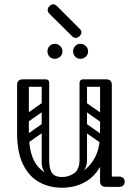

<svg xmlns="http://www.w3.org/2000/svg" viewBox="-20 -874 633 898"><path d="M270 4Q211 4 163.5 -22Q116 -48 88 -104.5Q60 -161 60 -251H115Q115 -144 157.5 -95Q200 -46 270 -46Q316 -46 356.5 -67.5Q397 -89 422.5 -134.5Q448 -180 448 -251H483Q483 -161 454 -104.5Q425 -48 377 -22Q329 4 270 4ZM88 -225Q60 -225 60 -251V-477Q60 -503 88 -503Q115 -503 115 -477V-251Q115 -225 88 -225ZM476 0Q448 0 448 -26V-477Q448 -503 476 -503Q503 -503 503 -477V-26Q503 0 476 0ZM453 -24Q453 -29 456 -34Q459 -39 463 -43Q465 -45 470.5 -46.5Q476 -48 487 -48H538Q550 -48 557 -41Q563 -36 563 -24Q563 -13 557 -7Q550 0 538 0H487Q466 0 462 -7Q455 -11 453 -24ZM193 -503Q210 -503 210 -486V-124Q210 -107 193 -107Q175 -107 175 -123V-485Q175 -503 193 -503ZM270 -46Q302 -46 327 -64Q352 -82 352 -127V-222H387V-124Q387 -94 369 -72.5Q351 -51 321.5 -39Q292 -27 259 -27ZM270 -46 280 -27Q231 -27 203 -52Q175 -77 175 -114V-222H210V-127Q210 -82 224 -64Q238 -46 270 -46ZM492 -486Q492 -468 474 -468H371Q353 -468 353 -486Q353 -503 372 -503H475Q492 -503 492 -486ZM208 -486Q208 -468 190 -468H87Q69 -468 69 -486Q69 -503 88 -503H191Q208 -503 208 -486ZM477 -305Q467 -292 454 -301L360 -367Q346 -376 357 -392Q367 -405 380 -396L474 -330Q479 -326 480.5 -319.5Q482 -313 477 -305ZM477 -207Q467 -194 454 -203L360 -269Q346 -278 357 -294Q367 -307 380 -298L474 -232Q479 -228 480.5 -221.5Q482 -215 477 -207ZM370 -503Q387 -503 387 -486V-154Q387 -137 370 -137Q352 -137 352 -153V-485Q352 -503 370 -503ZM466 -503Q483 -503 483 -486V-154Q483 -137 466 -137Q448 -137 448 -153V-485Q448 -503 466 -503ZM117 -308Q102 -297 93 -311Q89 -316 88.5 -323Q88 -330 96 -336L173 -390Q188 -400 198 -386Q202 -380 201.5 -373.5Q201 -367 194 -362ZM117 -210Q102 -199 93 -213Q89 -218 88.5 -225Q88 -232 96 -238L173 -292Q188 -302 198 -288Q202 -282 201.5 -275.5Q201 -269 194 -264ZM356 -599Q341 -599 331.5 -609Q322 -619 322 -634Q322 -648 331.5 -658.5Q341 -669 356 -669Q371 -669 381.5 -658.5Q392 -648 392 -634Q392 -619 381.5 -609Q371 -599 356 -599ZM236 -599Q221 -599 211.5 -609Q202 -619 202 -634Q202 -648 211.5 -658.5Q221 -669 236 -669Q251 -669 261.5 -658.5Q272 -648 272 -634Q272 -619 261.5 -609Q251 -599 236 -599ZM319 -703 212 -809Q203 -818 203 -827Q203 -837 211 -845Q220 -854 229 -854Q238 -854 247 -845L354 -738Q361 -731 361 -723Q361 -714 352 -705Q344 -697 334 -697Q325 -697 319 -703Z"/></svg>

Font: Nsibidi Libre Uzo
Style: Regular
Weight: 400
Designer: Oluwaseun Badejo
Version: Version 1.021